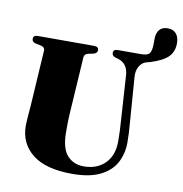

<svg xmlns="http://www.w3.org/2000/svg" viewBox="-93 -954 1008 1055"><g transform="rotate(10 411.0 -426.5)"><path d="M593.5 -311 577 -571Q573 -636.5 518 -653L505.5 -656.5Q483.5 -662.5 483.5 -679.5Q483.5 -700 507 -700H638Q675 -700 685.8 -715.5Q696.5 -731 696.5 -771.5V-794Q696.5 -828 712.2 -846.8Q728 -865.5 758 -865.5Q789 -865.5 805.5 -846.2Q822 -827 822 -792Q822 -746.5 794 -717.5Q766 -688.5 695.5 -666L675.5 -661Q650.5 -654.5 636 -629.5Q621.5 -604.5 624.5 -569.5L643.5 -314.5Q646 -288 647.2 -262Q648.5 -236 648.5 -208Q648.5 -146 621.5 -95.8Q594.5 -45.5 535.2 -16Q476 13.5 379 13.5Q230 13.5 156.2 -45.8Q82.5 -105 82.5 -203Q82.5 -216.5 84 -238.8Q85.5 -261 87.5 -283.8Q89.5 -306.5 90.5 -321.5L109.5 -627Q110.5 -646.5 83.5 -652L60 -656.5Q37 -661.5 37 -679.5Q37 -700 61.5 -700H377Q401.5 -700 401.5 -679.5Q401.5 -663 378.5 -657L353 -652Q330 -647 329 -627.5L309.5 -321Q307 -286.5 306.8 -257.2Q306.5 -228 306.5 -208.5Q306.5 -116.5 341.8 -77.2Q377 -38 434.5 -38Q507.5 -38 552.5 -82.5Q597.5 -127 597.5 -206Q597.5 -243 596.2 -266.5Q595 -290 593.5 -311Z"/></g></svg>

Font: Fraunces 72pt Black
Style: Regular
Weight: 900
Version: Version 1.000;[0bf87f6ff]